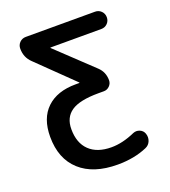

<svg xmlns="http://www.w3.org/2000/svg" viewBox="-135 -829 830 938"><g transform="rotate(-20 279.5 -360.0)"><path d="M317 10Q191 10 121.5 -53Q52 -116 52 -230Q52 -326 106 -377.5Q160 -429 257 -429H276Q277 -429 277 -430L276 -432L94 -609Q62 -639 62 -685Q62 -704 75 -717Q88 -730 107 -730H467Q486 -730 499 -717Q512 -704 512 -685Q512 -666 499 -653Q486 -640 467 -640H203Q202 -640 202 -639L203 -637L387 -463Q417 -435 417 -392Q417 -375 404.5 -362.5Q392 -350 375 -350H347Q249 -350 205.5 -320.5Q162 -291 162 -230Q162 -158 202.5 -119Q243 -80 317 -80Q375 -80 440 -109Q457 -116 474 -109Q491 -102 497 -85Q504 -65 496.5 -46Q489 -27 470 -19Q403 10 317 10Z"/></g></svg>

Font: Rounded Mplus 1c Medium
Style: Regular
Weight: 500
Version: Version 1.059.20150529